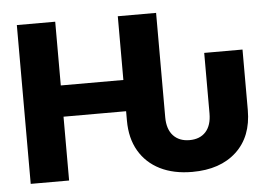

<svg xmlns="http://www.w3.org/2000/svg" viewBox="-52 -796 1229 876"><g transform="rotate(-5 563.0 -358.5)"><path d="M794.7 9.9Q709.5 9.9 647.4 -21.1Q585.2 -52.2 551.3 -110.3Q517.4 -168.3 517.4 -249.3V-292.3H230.8V0H55V-727.3H230.8V-435.4H517.4V-727.3H692.8V-249.3Q692.8 -194.6 720 -165.1Q747.2 -135.7 794.7 -135.7Q842.3 -135.7 869 -165.1Q895.6 -194.6 895.6 -249.3V-526.3H1071V-249.3Q1071 -127.5 996.8 -58.8Q922.6 9.9 794.7 9.9Z"/></g></svg>

Font: Inter UI Extra Bold
Style: Regular
Weight: 800
Designer: Rasmus Andersson
Foundry: rsms
Version: 3.2;8d6f07862